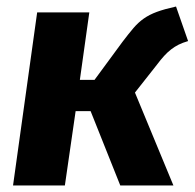

<svg xmlns="http://www.w3.org/2000/svg" viewBox="-20 -569 597 589"><path d="M20 0 94 -531H254L225 -324H270L356 -441Q375 -466 389.5 -483Q404 -500 421 -512Q438 -524 461 -532.5Q484 -541 520 -549L557 -443Q540 -438 528 -432Q516 -426 505 -417.5Q494 -409 483.5 -397.5Q473 -386 461 -370L394 -285L512 0H349L258 -228H212L179 0Z"/></svg>

Font: Szlgxwxxxixliatcpuztgldltzi
Style: Regular
Weight: 700
Italic angle: -8°
Designer: Carrois Corporate & Edenspiekermann
Foundry: Carrois Corporate GbR & Edenspiekermann AG
Version: Version 2.001